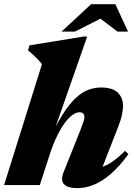

<svg xmlns="http://www.w3.org/2000/svg" viewBox="-32 -904 656 938"><path d="M210.5 -147.5 162.5 0H-12L173 -590.5Q164.5 -601.5 154 -612.5Q143.5 -623.5 131.5 -634.8Q119.5 -646 105 -658L112 -682.5L377 -725.5H394L211.5 -204.5L206 -214Q241.5 -294 274.2 -345.2Q307 -396.5 337.8 -425Q368.5 -453.5 399 -465Q429.5 -476.5 461 -476.5Q518 -476.5 543.5 -451.2Q569 -426 569 -388Q569 -368.5 563.8 -342.8Q558.5 -317 543.5 -279.5L449.5 -39L411.5 -80Q437 -79.5 461.8 -86.8Q486.5 -94 514.8 -113Q543 -132 579 -167L595.5 -151Q553 -92.5 511.2 -56Q469.5 -19.5 428.5 -2.2Q387.5 15 346.5 15Q297 15 280.2 -4.8Q263.5 -24.5 278 -61L360 -266.5Q372 -297 376.2 -310.5Q380.5 -324 380.5 -332Q380.5 -343 374.5 -349.2Q368.5 -355.5 356.5 -355.5Q341.5 -355.5 323.5 -343.2Q305.5 -331 286.2 -305.8Q267 -280.5 247.5 -241Q228 -201.5 210.5 -147.5ZM268.5 -749.5 413 -883.5H531.5L593.5 -749.5H542L443.5 -824.5H482L334 -749.5Z"/></svg>

Font: Newsreader 36pt ExtraBold
Style: Italic
Weight: 800
Italic angle: -17°
Designer: Hugues Gentile
Foundry: Production Type
Version: Version 1.003